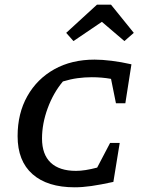

<svg xmlns="http://www.w3.org/2000/svg" viewBox="-20 -790 624 818"><path d="M298 8Q182 8 118.5 -48Q55 -104 55 -210Q55 -307 96.5 -380.5Q138 -454 211.5 -495Q285 -536 383 -536Q415 -536 455.5 -531Q496 -526 540 -516L514 -350H474L453 -454Q414 -461 371 -461Q341 -461 311 -457Q281 -453 248 -443Q207 -394 183 -328.5Q159 -263 159 -200Q159 -132 196 -97Q233 -62 304 -62Q341 -62 394 -76L449 -181H490L463 -15Q408 -3 369.5 2.5Q331 8 298 8ZM453 -770 550 -650 510 -615 414 -697 293 -615 262 -650 393 -770Z"/></svg>

Font: Piazzolla SC Medium
Style: Italic
Weight: 500
Italic angle: -11.3°
Designer: Juan Pablo del Peral
Foundry: Huerta Tipografica
Version: Version 1.330